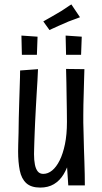

<svg xmlns="http://www.w3.org/2000/svg" viewBox="-20 -839 462 869"><path d="M162 10Q121 10 99 -10Q77 -30 69.5 -67.5Q62 -105 62 -154Q62 -162 62.5 -184Q63 -206 64 -237.5Q65 -269 65 -305Q66 -342 67 -376.5Q68 -411 69 -439.5Q70 -468 70.5 -489Q71 -510 71 -520L152 -526Q151 -501 149.5 -473.5Q148 -446 146 -416.5Q144 -387 142.5 -355Q141 -323 139 -287Q138 -262 137 -240Q136 -218 135.5 -199Q135 -180 134.5 -165.5Q134 -151 134 -141Q134 -114 138 -94Q142 -74 151 -63Q160 -52 176 -52Q197 -52 216 -67.5Q235 -83 250 -113Q265 -143 274 -186.5Q283 -230 283 -287L314 -293Q314 -244 309.5 -199Q305 -154 295 -116Q285 -78 267.5 -49.5Q250 -21 224 -5.5Q198 10 162 10ZM289 0 282 -106Q283 -152 283 -197Q283 -242 283 -287Q283 -311 282.5 -340.5Q282 -370 281.5 -401.5Q281 -433 280.5 -465Q280 -497 279 -527L362 -526Q361 -503 360.5 -475.5Q360 -448 359 -419.5Q358 -391 357.5 -365Q357 -339 357 -317.5Q357 -296 357 -284Q358 -256 358.5 -226Q359 -196 360 -165.5Q361 -135 362 -106Q363 -77 363.5 -50Q364 -23 364 0ZM204 -703 176 -742Q179 -744 188 -749Q197 -754 211 -762Q225 -770 242 -780Q258 -789 271 -798Q284 -807 292.5 -812.5Q301 -818 303 -819L342 -761Q339 -760 329 -756Q319 -752 304.5 -747Q290 -742 275 -735Q261 -729 244 -721.5Q227 -714 215.5 -708.5Q204 -703 204 -703ZM147 -591H79L77 -678L150 -673ZM347 -591H279L277 -678L350 -673Z"/></svg>

Font: Truculenta Medium
Style: Regular
Weight: 500
Version: Version 1.002